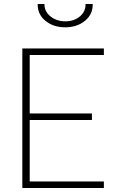

<svg xmlns="http://www.w3.org/2000/svg" viewBox="-20 -943 592 963"><path d="M92 0ZM129 -374H441V-341H129V-33H501V0H92V-700H501V-667H129ZM169 -923H203Q202 -886 233 -861Q264 -836 308 -836Q351 -836 380.5 -860.5Q410 -885 409 -923H445Q446 -871 406 -838.5Q366 -806 307 -806Q248 -806 208 -838.5Q168 -871 169 -923Z"/></svg>

Font: Cairo ExtraLight
Style: Regular
Weight: 250
Designer: Mohamed Gaber, the designers of Titillium
Foundry: Kief Type Foundry
Version: Version 2.009; ttfautohint (v1.5.33-1714) -l 8 -r 50 -G 200 